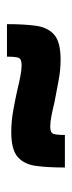

<svg xmlns="http://www.w3.org/2000/svg" viewBox="148 -572 202 537"><g transform="rotate(-90 248.5 -304.0)"><path d="M48 -223Q48 -271 52.5 -304Q57 -337 77.5 -355Q98 -373 147 -373Q177 -373 207.5 -367.5Q238 -362 265 -356Q285 -351 303.5 -347.5Q322 -344 334 -344Q352 -344 355 -353Q358 -362 358 -385H449Q449 -338 444.5 -304.5Q440 -271 419.5 -253Q399 -235 350 -235Q320 -235 289.5 -241Q259 -247 231 -252Q211 -257 193 -260.5Q175 -264 162 -264Q145 -264 142 -254.5Q139 -245 139 -223Z"/></g></svg>

Font: Saira Thin ExtraBold
Style: Regular
Weight: 800
Version: Version 1.101